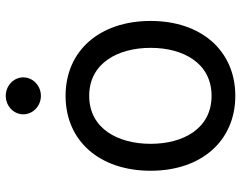

<svg xmlns="http://www.w3.org/2000/svg" viewBox="-102 -688 803 638"><g transform="rotate(-90 299.0 -369.5)"><path d="M299 11.4C448.2 11.4 547.9 -100.9 547.9 -269.9C547.9 -440.3 448.2 -552.6 299 -552.6C149.9 -552.6 50.1 -440.3 50.1 -269.9C50.1 -100.9 149.9 11.4 299 11.4ZM139.6 -269.9C139.6 -378.2 190 -474.1 299 -474.1C408 -474.1 458.5 -378.2 458.5 -269.9C458.5 -161.9 408 -67.5 299 -67.5C190 -67.5 139.6 -161.9 139.6 -269.9ZM237.6 -693.2C237.6 -660.9 265.3 -634.6 299 -634.6C332.7 -634.6 360.4 -660.9 360.4 -693.2C360.4 -725.1 332.7 -751.4 299 -751.4C265.3 -751.4 237.6 -725.1 237.6 -693.2Z"/></g></svg>

Font: Margiela Sans Text
Style: Regular
Weight: 400
Designer: Stefan Endress, Andreas Faust
Version: Version 1.100;FEAKit 1.0